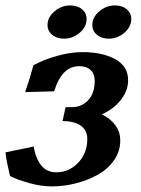

<svg xmlns="http://www.w3.org/2000/svg" viewBox="-27 -682 516 705"><path d="M443.4 -387.2Q443.4 -349.1 416.7 -315.2Q390.1 -281.2 347.2 -262.2Q414.6 -227.1 414.6 -166Q414.6 -126 391.1 -92.8Q367.7 -59.6 330.1 -39.3Q292.5 -19 249.5 -8.3Q206.5 2.4 164.1 2.4Q125 2.4 82 -9.3Q39.1 -21 9.8 -35.6Q8.3 -43 4.4 -59.6Q0.5 -76.2 -2.4 -91.6Q-5.4 -106.9 -6.8 -122.6L96.7 -144Q103.5 -101.1 124 -75.2Q144.5 -49.3 179.7 -49.3Q226.1 -49.3 259.8 -84.2Q293.5 -119.1 293.5 -171.9Q293.5 -203.1 270 -220.2Q246.6 -237.3 202.6 -237.3L213.9 -288.6H236.8Q273.4 -288.6 297.1 -314.5Q320.8 -340.3 320.8 -384.8Q320.8 -411.1 305.7 -425Q290.5 -439 263.7 -439Q199.7 -439 171.9 -346.7L65.4 -343.8Q81.5 -390.1 95.7 -442.4Q134.3 -463.4 183.8 -477.1Q233.4 -490.7 275.9 -490.7Q347.7 -490.7 395.5 -465.1Q443.4 -439.5 443.4 -387.2ZM230.5 -662.1Q257.8 -662.1 274.4 -647.9Q291 -633.8 291 -611.8Q291 -583.5 265.6 -561.8Q240.2 -540 208.5 -540Q181.6 -540 164.6 -554.2Q147.5 -568.4 147.5 -590.3Q147.5 -618.7 173.3 -640.4Q199.2 -662.1 230.5 -662.1ZM395 -662.1Q421.9 -662.1 438.5 -647.9Q455.1 -633.8 455.1 -611.8Q455.1 -583.5 429.7 -561.8Q404.3 -540 373 -540Q346.2 -540 329.1 -554.2Q312 -568.4 312 -590.3Q312 -618.7 337.6 -640.4Q363.3 -662.1 395 -662.1Z"/></svg>

Font: Flanker
Style: Bold Italic
Weight: 700
Italic angle: -12°
Designer: Flanker
Version: Version 2.000